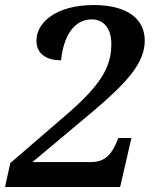

<svg xmlns="http://www.w3.org/2000/svg" viewBox="-35 -744 614 764"><path d="M-15 0H443L488 -195H436L429 -178C411 -138 389 -99 327 -99H94L328 -295C468 -413 541 -492 541 -582C541 -670 470 -724 338 -724C192 -724 110 -657 110 -582C110 -528 152 -504 208 -504C217 -594 256 -667 330 -667C380 -667 408 -627 408 -570C408 -485 375 -415 240 -297L6 -95Z"/></svg>

Font: Noto Serif SemiBold
Style: Italic
Weight: 600
Italic angle: -12°
Designer: Monotype Design Team
Foundry: Monotype Imaging Inc.
Version: Version 2.014